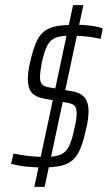

<svg xmlns="http://www.w3.org/2000/svg" viewBox="-20 -716 418 744"><path d="M145 -67Q130 -67 114 -68Q98 -69 82 -70.5Q66 -72 51 -75Q36 -78 23 -81L32 -121Q47 -118 65.5 -115Q84 -112 107.5 -110Q131 -108 156 -108Q193 -108 214 -116.5Q235 -125 247 -148.5Q259 -172 268 -217Q273 -237 275 -252Q277 -267 277 -278Q277 -298 268.5 -306.5Q260 -315 240 -318L150 -334Q118 -340 103 -357Q88 -374 88 -409Q88 -421 89.5 -436Q91 -451 95 -467Q105 -514 117 -544.5Q129 -575 147.5 -591.5Q166 -608 196.5 -614Q227 -620 276 -620Q294 -620 312 -618.5Q330 -617 347.5 -614Q365 -611 378 -606L370 -565Q356 -569 335 -572Q314 -575 292.5 -576.5Q271 -578 255 -578Q217 -578 196 -570Q175 -562 163.5 -540Q152 -518 142 -474Q139 -456 137 -442Q135 -428 135 -417Q135 -397 143.5 -388.5Q152 -380 173 -377L261 -362Q283 -358 296 -349Q309 -340 316 -324.5Q323 -309 323 -285Q323 -271 321 -254.5Q319 -238 314 -218Q304 -171 292 -141.5Q280 -112 262 -96Q244 -80 215.5 -73.5Q187 -67 145 -67ZM113 8 263 -696H303L153 8Z"/></svg>

Font: Saira Condensed ExtraLight
Style: Italic
Weight: 250
Width: 3
Italic angle: -12°
Designer: Hector Gatti with collaboration of the Omnibus-Type team
Foundry: Omnibus-Type
Version: Version 1.101